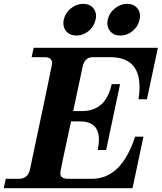

<svg xmlns="http://www.w3.org/2000/svg" viewBox="-50 -982 848 1002"><path d="M641.6 0H-30.3L-20 -48.8H46.9Q95.7 -48.8 106.4 -97.7Q222.2 -644 222.2 -650.9Q222.2 -683.6 182.1 -683.6H115.2L125.5 -732.4H773.9L716.8 -463.9H672.9Q678.2 -498 678.2 -526.9Q678.2 -683.6 525.4 -683.6H433.1Q392.1 -683.6 380.9 -632.8L332 -402.3H377.9Q502.9 -402.3 532.7 -543H576.7L503.9 -199.2H460Q466.3 -229.5 466.3 -253.4Q466.3 -348.6 366.2 -348.6H320.8Q264.6 -91.3 264.6 -78.1Q264.6 -48.8 306.2 -48.8H429.2Q584 -48.8 654.8 -268.6H698.7ZM578.1 -796.4Q543.5 -796.4 524.4 -819.8Q510.3 -836.9 510.3 -860.4Q510.3 -869.1 512.2 -878.9Q520 -914.6 549.3 -938.2Q578.6 -961.9 613.3 -961.9Q648.4 -961.9 667 -938.5Q680.7 -921.4 680.7 -898.9Q680.7 -889.2 678.2 -878.9Q670.9 -843.8 642.1 -820.1Q613.3 -796.4 578.1 -796.4ZM348.6 -796.4Q314 -796.4 294.9 -819.8Q280.8 -836.9 280.8 -860.4Q280.8 -869.1 282.7 -878.9Q290.5 -914.6 319.8 -938.2Q349.1 -961.9 383.8 -961.9Q418.9 -961.9 437.5 -938.5Q451.2 -921.4 451.2 -898.9Q451.2 -889.2 448.7 -878.9Q441.4 -843.8 412.6 -820.1Q383.8 -796.4 348.6 -796.4Z"/></svg>

Font: Munson
Style: Bold Italic
Weight: 700
Italic angle: -12°
Designer: Paul James MIller
Foundry: High-Logic / Made with FontCreator
Version: Version 2.10;May 5, 2019;FontCreator 11.5.0.2430 64-bit